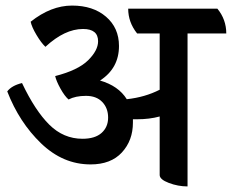

<svg xmlns="http://www.w3.org/2000/svg" viewBox="-20 -649 832 689"><path d="M792 -529H653V20Q619 20 586 7.5Q553 -5 553 -21V-231Q516 -221 472 -221H457V-209Q457 -145 417.5 -102Q378 -59 305 -59Q206 -59 127.5 -134.5Q49 -210 6 -321Q22 -342 59 -351Q106 -252 157 -201.5Q208 -151 276 -151Q321 -151 344.5 -172Q368 -193 368 -227Q368 -261 347 -283Q326 -305 288.5 -305Q251 -305 226 -292Q212 -304 197 -331Q182 -358 178 -376Q260 -397 296 -432.5Q332 -468 332 -501Q332 -545 278 -545Q212 -545 143 -481Q128 -495 111 -523.5Q94 -552 90 -571Q163 -629 238.5 -629Q314 -629 360.5 -589Q407 -549 407 -484Q407 -404 339 -360Q405 -341 435 -293Q500 -300 553 -327V-529H472Q440 -569 440 -618H760Q792 -579 792 -529Z"/></svg>

Font: Karma SemiBold
Style: Regular
Weight: 600
Designer: Joana Correia
Foundry: Indian Type Foundry
Version: Version 1.202;PS 1.0;hotconv 1.0.78;makeotf.lib2.5.61930; tt